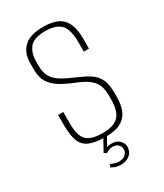

<svg xmlns="http://www.w3.org/2000/svg" viewBox="-164 -570 660 772"><g transform="rotate(-30 165.5 -184.5)"><path d="M166 6Q119 6 92 -5.5Q65 -17 54.5 -44.5Q44 -72 44 -119V-166H68V-113Q68 -55 89.5 -34Q111 -13 166 -13Q214 -13 237 -35.5Q260 -58 260 -113V-134Q260 -156 254 -175Q248 -194 228.5 -211Q209 -228 170 -243Q133 -258 106.5 -274Q80 -290 65.5 -313Q51 -336 51 -372V-403Q51 -448 78.5 -475.5Q106 -503 168 -503Q208 -503 233.5 -491.5Q259 -480 272 -453Q285 -426 285 -381V-335H261V-378Q261 -440 238 -462Q215 -484 168 -484Q113 -484 94 -459Q75 -434 75 -397V-377Q75 -346 86.5 -325.5Q98 -305 122 -290.5Q146 -276 184 -260Q215 -247 237.5 -233Q260 -219 272.5 -195.5Q285 -172 285 -129V-112Q285 -75 274 -48.5Q263 -22 237 -8Q211 6 166 6ZM161 134Q148 134 138 130Q128 126 120 122L126 108Q131 112 142.5 115.5Q154 119 160 119Q183 119 193.5 109Q204 99 204 86Q204 71 194 62.5Q184 54 168 54Q161 54 153 57Q145 60 138 65L126 58L158 0H175L147 50L142 49Q149 44 157.5 42.5Q166 41 173 41Q196 41 209 54.5Q222 68 222 83Q222 106 206 120Q190 134 161 134Z"/></g></svg>

Font: Alumni Sans SC Thin
Style: Regular
Weight: 100
Designer: Robert E. Leuschke
Foundry: Robert E. Leuschke
Version: Version 1.018